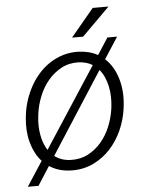

<svg xmlns="http://www.w3.org/2000/svg" viewBox="-56 -781 698 894"><g transform="rotate(-5 293.5 -333.5)"><path d="M58.1 -268.6Q62.5 -303.2 73.7 -336.9Q85 -370.6 102.1 -400.9Q119.1 -431.2 142.3 -456.8Q165.5 -482.4 193.8 -500.7Q222.2 -519 255.4 -529.1Q288.6 -539.1 326.7 -538.1Q353 -537.1 375.5 -531.2Q397.9 -525.4 417 -514.6L467.3 -592.3H512.7L447.8 -492.2Q468.8 -473.1 483.2 -448.2Q497.6 -423.3 505.9 -394.8Q514.2 -366.2 516.6 -335.4Q519 -304.7 515.6 -273.4L513.7 -256.8Q506.8 -204.6 485.1 -156Q463.4 -107.4 429 -70.1Q394.5 -32.7 347.9 -10.7Q301.3 11.2 245.1 9.8Q214.4 8.8 189.5 1.2Q164.6 -6.3 144 -20L87.4 67.9H37.6L112.3 -46.9Q94.7 -65.9 82.8 -89.6Q70.8 -113.3 63.7 -139.9Q56.6 -166.5 54.9 -195.1Q53.2 -223.6 56.2 -252.4ZM458 -272.9Q460.4 -295.4 459.7 -318.8Q459 -342.3 454.1 -365Q449.2 -387.7 440.2 -408.2Q431.2 -428.7 417.5 -444.8L172.4 -64.5Q187 -53.2 205.8 -46.6Q224.6 -40 248 -39.1Q293 -37.6 329.1 -56.6Q365.2 -75.7 391.6 -106.9Q418 -138.2 434.1 -177.7Q450.2 -217.3 456.1 -257.3ZM114.3 -252Q111.8 -231.9 112.3 -210.9Q112.8 -189.9 116.2 -169.7Q119.6 -149.4 126.5 -130.4Q133.3 -111.3 144 -95.2L388.2 -470.2Q375 -478.5 358.9 -483.2Q342.8 -487.8 323.7 -488.8Q278.3 -490.2 242.4 -470.7Q206.5 -451.2 180.2 -419.7Q153.8 -388.2 137.7 -348.1Q121.6 -308.1 116.2 -268.6ZM411.1 -735.4H484.9L355 -606H303.2Z"/></g></svg>

Font: Roboto Mono Light
Style: Italic
Weight: 300
Designer: Google
Version: Version 2.000985; 2015; ttfautohint (v1.3)